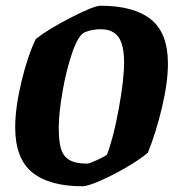

<svg xmlns="http://www.w3.org/2000/svg" viewBox="-20 -639 609 670"><path d="M33 -195Q33 -263 55 -354.5Q77 -446 105 -503Q148 -537 228 -578Q308 -619 331 -619Q447 -619 506.5 -571.5Q566 -524 566 -417Q566 -351 545 -263Q524 -175 496 -106Q466 -81 418.5 -53.5Q371 -26 328 -7.5Q285 11 268 11Q152 11 92.5 -37.5Q33 -86 33 -195ZM353 -99Q375 -154 394 -257Q413 -360 413 -421Q413 -482 393.5 -509.5Q374 -537 331 -537Q303 -537 277 -527Q254 -518 233 -458Q212 -398 198.5 -321Q185 -244 185 -192Q185 -146 193 -119.5Q201 -93 222.5 -80.5Q244 -68 284 -68Q291 -68 317.5 -80Q344 -92 353 -99Z"/></svg>

Font: Grenze
Style: Bold Italic
Weight: 700
Italic angle: -10°
Designer: Renata Polastri
Foundry: Omnibus-Type
Version: Version 1.002; ttfautohint (v1.8)